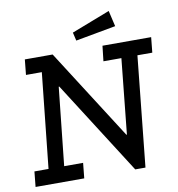

<svg xmlns="http://www.w3.org/2000/svg" viewBox="-89 -899 906 979"><g transform="rotate(-10 364.5 -409.5)"><path d="M24 -79H97L149 -571H67L75 -650H219L518 -182H521L561 -571H468L477 -650H729L721 -571H644L585 0H532L224 -483H221L178 -79H276L268 0H16ZM350 -699 340 -742 539 -819 558 -737Z"/></g></svg>

Font: Zilla Slab Medium
Style: Regular
Weight: 500
Designer: Typotheque.com
Foundry: Typotheque type foundry
Version: Version 1.1; 2017